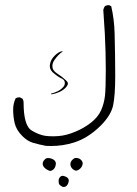

<svg xmlns="http://www.w3.org/2000/svg" viewBox="-20 -412 540 755"><path d="M246.1 -79.1Q247.1 -81.1 247.1 -83Q247.1 -88.9 239.3 -96.2Q224.1 -110.8 204.6 -123Q186 -134.8 186 -152.3Q186 -164.6 194.3 -176.3Q209 -197.8 226.1 -209L225.6 -210.9Q210.9 -209 194.8 -192.9Q178.2 -176.3 176.3 -157.2Q175.8 -154.8 175.8 -152.8Q175.8 -139.2 186.5 -128.4Q196.8 -119.1 206.1 -112.8Q215.3 -106.4 219.2 -105Q225.6 -102.1 230 -98.1Q234.9 -93.3 234.9 -85.4Q234.9 -81.5 233.4 -76.7Q231 -71.3 223.6 -64.5Q209.5 -51.3 180.7 -43.9L181.2 -42L183.1 -41Q218.3 -47.4 237.3 -66.4Q243.7 -72.8 246.1 -79.1ZM181.2 162.1Q227.5 162.1 271 148.4Q326.7 130.9 376 82Q416.5 41.5 424.8 2.4Q433.1 -36.6 433.1 -114.3Q433.1 -141.1 432.4 -196.5Q431.6 -252 430.7 -281.2Q429.2 -335.9 417.5 -387.2L409.7 -391.6Q408.2 -391.6 407.2 -391.6Q397.9 -391.6 392.1 -387.2Q387.7 -380.9 386.2 -372.6Q393.6 -272.9 395 -208.5Q396 -176.3 396 -139.2Q396 -64.9 392.8 -35.6Q389.6 -6.3 377.9 21Q365.2 49.3 336.9 71Q308.6 92.8 274.9 106.4Q241.2 120.6 210.4 123Q198.2 124 191.4 124Q170.9 124 157.7 122.1Q133.3 118.2 106 102.1Q87.9 91.8 80.1 62Q73.2 36.6 72.8 -4.9V-5.4Q72.8 -6.8 72.8 -7.8Q72.8 -17.6 68.4 -23.9L58.1 -29.3Q56.6 -29.3 55.7 -29.3Q47.4 -29.3 41.5 -25.4Q31.7 -4.9 31.7 19Q31.7 46.4 37.6 71.8Q43.9 99.1 67.9 123Q87.9 143.1 109.4 149.4Q134.8 156.7 160.6 161.6Q170.9 162.1 181.2 162.1ZM304.7 233.9Q305.2 231.9 305.2 231.2Q305.2 230.5 305.2 229.5Q305.2 228.5 304.7 226.6Q303.2 221.7 299.6 217.8Q295.9 213.9 292 211.9Q285.6 209 279.3 209Q274.4 209 271.5 210.9Q268.1 212.9 265.1 215.8Q256.8 224.1 256.8 233.4Q256.8 243.7 264.6 251.5Q271 257.8 279.3 259.3Q289.1 257.3 296.1 250.2Q303.2 243.2 304.7 233.9ZM199.7 231.4Q199.7 224.1 194.1 218.5Q188.5 212.9 175.8 210Q172.4 209.5 170.4 209.5Q168.5 209.5 166 209.5Q161.1 210 156.2 214.8Q147.9 223.1 147.9 231.9Q147.9 240.7 155.8 248.3Q163.6 255.9 176.8 260.3Q189 258.8 195.3 247.6Q198.2 242.7 199.2 235.8Q199.7 233.4 199.7 231.4ZM229.5 323.2Q237.3 323.2 241.7 318.8Q248.5 312 250 301.8Q250.5 299.8 250.5 298.3Q250.5 288.6 239.7 283.2Q235.8 281.2 231.9 280.3Q228 279.3 226.6 279.3Q220.7 279.3 217 283.2Q213.4 287.1 211.9 291Q210.4 294.9 210.4 299.8Q210.4 309.6 213.9 314Q217.8 318.8 227.1 323.2Q228 323.2 229.5 323.2Z"/></svg>

Font: NaikaiFont
Style: ExtraLight
Weight: 200
Version: Version 1.89